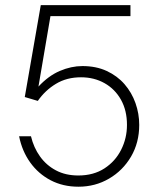

<svg xmlns="http://www.w3.org/2000/svg" viewBox="-20 -717 615 744"><path d="M284 6.5Q224 6.5 176.2 -18.5Q128.5 -43.5 97 -87.5Q65.5 -131.5 54 -189H100Q110.5 -145 135 -110.8Q159.5 -76.5 196.8 -56.8Q234 -37 283.5 -37Q342.5 -37 384.8 -64.5Q427 -92 449.5 -136.8Q472 -181.5 472 -233Q472 -289 448.8 -330.5Q425.5 -372 385 -394.8Q344.5 -417.5 294 -417.5Q238.5 -417.5 196.8 -392.2Q155 -367 126.5 -326L76 -341L138 -697H485.5V-654.5H175.5L129 -381.5Q168 -423.5 212 -442.2Q256 -461 299.5 -461Q352.5 -461 393.5 -442Q434.5 -423 462.5 -390.8Q490.5 -358.5 505 -317.5Q519.5 -276.5 519.5 -233Q519.5 -164.5 487.8 -110.2Q456 -56 402.5 -24.8Q349 6.5 284 6.5Z"/></svg>

Font: Acari Sans Neue Light
Style: Regular
Weight: 300
Designer: Alfredo Marco Pradil (font), Cristiano Sobral (main changes)
Foundry: Hanken Design Co. (font), Cristiano Sobral (main changes)
Version: Version 2.459;March 19, 2022;FontCreator 14.0.0.2808 64-bit;